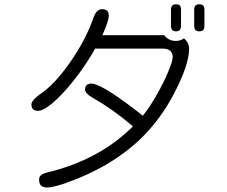

<svg xmlns="http://www.w3.org/2000/svg" viewBox="-20 -794 1040 880"><path d="M809.6 -749Q809.6 -763.7 804.2 -769Q798.8 -774.4 787.1 -774.4Q775.4 -774.4 769.5 -768.6Q763.7 -762.7 763.7 -749V-676.8Q763.7 -662.1 769.5 -656.2Q775.4 -650.4 786.6 -650.4Q797.9 -650.4 803.7 -656.2Q809.6 -662.1 809.6 -676.8ZM876 -768.6Q870.1 -762.7 870.1 -749V-676.8Q870.1 -662.1 876 -656.2Q881.8 -650.4 893.6 -650.4Q905.3 -650.4 911.1 -656.2Q917 -662.1 917 -676.8V-749Q917 -762.7 911.1 -768.6Q905.3 -774.4 893.6 -774.4Q881.8 -774.4 876 -768.6ZM786.1 -606.4Q752.9 -606.4 732.4 -632.8H449.2L455.1 -646.5Q478.5 -700.2 478.5 -722.7Q478.5 -737.3 471.2 -744.6Q463.9 -752 447.3 -752Q421.9 -752 408.2 -711.9Q373 -610.4 298.8 -504.9Q228.5 -405.3 165 -363.3Q129.9 -337.9 125 -321.3Q124 -318.4 124 -316.4Q124 -300.8 131.3 -293.5Q138.7 -286.1 155.3 -286.1Q167 -286.1 184.6 -295.9Q212.9 -311.5 251 -349.6Q289.1 -387.7 325.2 -434.6Q377 -501 416 -571.3H725.6Q750 -571.3 761.7 -559.6Q771.5 -549.8 771.5 -532.2Q771.5 -514.6 751.5 -466.3Q731.4 -418 700.7 -363.3Q669.9 -308.6 640.6 -271.5L634.8 -263.7Q468.8 -394.5 411.1 -409.2Q405.3 -411.1 400.4 -411.1Q383.8 -410.2 377 -404.3Q370.1 -397.5 370.1 -382.8Q370.1 -365.2 405.3 -345.7Q496.1 -293.9 581.1 -221.7L588.9 -213.9L581.1 -207Q430.7 -60.5 198.2 -3.9Q164.1 3.9 160.2 21.5Q159.2 24.4 159.2 28.3Q159.2 47.9 168 56.6Q176.8 65.4 197.8 65.4Q218.8 65.4 273.4 47.9Q496.1 -29.3 635.7 -168.9Q716.8 -251 772.5 -355.5Q846.7 -495.1 846.7 -569.3Q846.7 -598.6 823.2 -618.2Q806.6 -606.4 786.1 -606.4Z"/></svg>

Font: FakePearl
Style: ExtraLight
Weight: 300
Version: Version 1.2